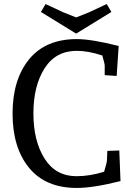

<svg xmlns="http://www.w3.org/2000/svg" viewBox="-20 -913 650 948"><path d="M569 -170 575 -19Q441 15 359 15Q205 15 123.5 -84.5Q42 -184 42 -352Q42 -520 123.5 -620Q205 -720 359 -720Q432 -720 566 -686L556 -538L497 -542V-589Q497 -599 485 -639Q416 -662 359 -662Q255 -662 200 -575.5Q145 -489 145 -353Q145 -217 200 -130Q255 -43 358 -43Q423 -43 494 -65Q508 -111 508 -121L510 -168ZM507 -893 530 -854 356 -747 182 -854 205 -893 293 -852 356 -827 419 -852Z"/></svg>

Font: Andada
Style: Regular
Weight: 400
Designer: Carolina Giovagnoli
Foundry: Carolina Giovagnoli
Version: Version 1.003